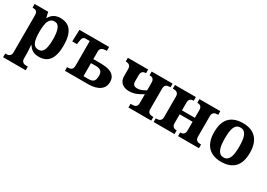

<svg xmlns="http://www.w3.org/2000/svg" viewBox="-1 -1359 3343 2408"><g transform="rotate(30 1670.5 -154.5)"><path d="M24.9 187Q36.1 187 48.6 184.8Q61 182.6 71.5 175.8Q82 168.9 89.1 156.2Q96.2 143.6 96.2 122.1V-413.1Q96.2 -436 91.1 -449.7Q85.9 -463.4 76.9 -470.7Q67.9 -478 55.4 -480.5Q43 -482.9 28.8 -482.9H22V-536.1H217.8L235.8 -458H240.2Q251 -477.5 265.4 -493.7Q279.8 -509.8 298.6 -521.5Q317.4 -533.2 340.8 -539.6Q364.3 -545.9 393.1 -545.9Q442.9 -545.9 481.2 -529.5Q519.5 -513.2 545.4 -478.8Q571.3 -444.3 584.7 -391.6Q598.1 -338.9 598.1 -266.1Q598.1 -193.8 585 -141.4Q571.8 -88.9 546.1 -54.7Q520.5 -20.5 483.2 -4.2Q445.8 12.2 397 12.2Q339.8 12.2 304.2 -9.5Q268.6 -31.2 247.1 -67.9H240.2Q242.2 -44.9 244.1 -22.9Q245.6 -4.4 246.8 16.6Q248 37.6 248 53.2V122.1Q248 143.6 255.1 156.2Q262.2 168.9 272.7 175.8Q283.2 182.6 295.7 184.8Q308.1 187 318.8 187H340.8V240.2H13.2V187ZM350.1 -62Q400.4 -62 422.1 -112.5Q443.8 -163.1 443.8 -265.1Q443.8 -364.7 422.1 -418Q400.4 -471.2 351.1 -471.2Q321.3 -471.2 301.3 -457.8Q281.2 -444.3 269.5 -418.2Q257.8 -392.1 252.9 -353.8Q248 -315.4 248 -266.1Q248 -214.4 252.9 -176Q257.8 -137.7 269.5 -112.3Q281.2 -86.9 300.8 -74.5Q320.3 -62 350.1 -62Z M1100.1 -536.1V-479H1086.9Q1070.3 -479 1055.4 -476.1Q1040.5 -473.1 1029.3 -466.1Q1018.1 -459 1011.5 -447.3Q1004.9 -435.5 1004.9 -418V-305.2H1101.1Q1147.5 -305.2 1189 -299.6Q1230.5 -293.9 1262.2 -278.1Q1293.9 -262.2 1312.5 -233.2Q1331.1 -204.1 1331.1 -157.2Q1331.1 -123.5 1317.1 -94.7Q1303.2 -65.9 1275.4 -44.9Q1247.6 -23.9 1205.3 -12Q1163.1 0 1106 0H770V-53.2H781.2Q817.9 -53.2 835.4 -69.3Q853 -85.4 853 -117.2V-479H794.9Q781.2 -479 771.7 -475.1Q762.2 -471.2 755.6 -461.9Q749 -452.6 744.9 -437Q740.7 -421.4 737.8 -397.9L733.9 -365.2H665L670.9 -536.1ZM1080.1 -58.1Q1105 -58.1 1122.3 -63.7Q1139.6 -69.3 1150.6 -81.3Q1161.6 -93.3 1166.7 -112.8Q1171.9 -132.3 1171.9 -160.2Q1171.9 -207.5 1147 -227.3Q1122.1 -247.1 1076.2 -247.1H1004.9V-58.1Z M1689.9 0V-53.2H1707Q1723.6 -53.2 1737.8 -55.4Q1752 -57.6 1762.5 -64.5Q1772.9 -71.3 1779.1 -84.7Q1785.2 -98.1 1785.2 -120.1V-247.1Q1760.3 -231.9 1737.5 -219.7Q1714.8 -207.5 1691.9 -198.7Q1668.9 -189.9 1644 -185.1Q1619.1 -180.2 1589.8 -180.2Q1555.7 -180.2 1528.8 -189.7Q1502 -199.2 1483.4 -216.8Q1464.8 -234.4 1455.3 -258.5Q1445.8 -282.7 1445.8 -312V-415Q1445.8 -451.7 1426.5 -467.3Q1407.2 -482.9 1375 -482.9H1372.1V-536.1H1666V-482.9H1664.1Q1652.8 -482.9 1641.1 -480.5Q1629.4 -478 1619.9 -470.7Q1610.4 -463.4 1604.2 -450.2Q1598.1 -437 1598.1 -416V-327.1Q1598.1 -292 1614.3 -276.6Q1630.4 -261.2 1662.1 -261.2Q1677.7 -261.2 1691.4 -263.4Q1705.1 -265.6 1719.5 -270.8Q1733.9 -275.9 1749.8 -283.9Q1765.6 -292 1785.2 -303.2V-415Q1785.2 -435.5 1779.8 -448.5Q1774.4 -461.4 1765.4 -469.2Q1756.3 -477.1 1744.4 -480Q1732.4 -482.9 1718.8 -482.9H1716.8V-536.1H2020V-482.9H2008.8Q1994.1 -482.9 1981.2 -480Q1968.3 -477.1 1958.3 -469.7Q1948.2 -462.4 1942.6 -449.5Q1937 -436.5 1937 -416V-120.1Q1937 -99.6 1942.6 -86.7Q1948.2 -73.7 1958.3 -66.4Q1968.3 -59.1 1981.2 -56.2Q1994.1 -53.2 2008.8 -53.2H2020V0Z M2627.9 -118.2Q2627.9 -96.7 2635 -84Q2642.1 -71.3 2652.6 -64.5Q2663.1 -57.6 2675.8 -55.4Q2688.5 -53.2 2699.2 -53.2H2710.9V0H2408.2V-53.2H2410.2Q2420.4 -53.2 2431.9 -55.4Q2443.4 -57.6 2453.1 -64.5Q2462.9 -71.3 2469.5 -84Q2476.1 -96.7 2476.1 -118.2V-247.1H2289.1V-118.2Q2289.1 -96.7 2295.7 -84Q2302.2 -71.3 2312 -64.5Q2321.8 -57.6 2333.3 -55.4Q2344.7 -53.2 2355 -53.2H2356.9V0H2054.2V-53.2H2065.9Q2077.1 -53.2 2089.6 -55.4Q2102.1 -57.6 2112.5 -64.5Q2123 -71.3 2130.1 -84Q2137.2 -96.7 2137.2 -118.2V-418Q2137.2 -439.5 2130.1 -452.1Q2123 -464.8 2112.5 -471.7Q2102.1 -478.5 2089.6 -480.7Q2077.1 -482.9 2065.9 -482.9H2054.2V-536.1H2356.9V-482.9H2355Q2344.7 -482.9 2333.3 -480.7Q2321.8 -478.5 2312 -471.7Q2302.2 -464.8 2295.7 -452.1Q2289.1 -439.5 2289.1 -418V-304.2H2476.1V-418Q2476.1 -439.5 2469.5 -452.1Q2462.9 -464.8 2453.1 -471.7Q2443.4 -478.5 2431.9 -480.7Q2420.4 -482.9 2410.2 -482.9H2408.2V-536.1H2710.9V-482.9H2699.2Q2688.5 -482.9 2675.8 -480.7Q2663.1 -478.5 2652.6 -471.7Q2642.1 -464.8 2635 -452.1Q2627.9 -439.5 2627.9 -418Z M3293.9 -270Q3293.9 -128.9 3227.8 -59.6Q3161.6 9.8 3033.2 9.8Q2973.1 9.8 2925.3 -7.6Q2877.4 -24.9 2844 -59.6Q2810.5 -94.2 2792.7 -147Q2774.9 -199.7 2774.9 -270Q2774.9 -411.1 2841.1 -480Q2907.2 -548.8 3036.1 -548.8Q3096.2 -548.8 3143.8 -531.7Q3191.4 -514.6 3224.9 -480Q3258.3 -445.3 3276.1 -392.8Q3293.9 -340.3 3293.9 -270ZM2930.2 -270Q2930.2 -216.8 2935.8 -176.3Q2941.4 -135.7 2953.9 -108.4Q2966.3 -81.1 2986.3 -67.1Q3006.3 -53.2 3035.2 -53.2Q3064 -53.2 3083.7 -67.1Q3103.5 -81.1 3116 -108.4Q3128.4 -135.7 3133.8 -176.3Q3139.2 -216.8 3139.2 -270Q3139.2 -323.7 3133.5 -364Q3127.9 -404.3 3115.5 -431.2Q3103 -458 3083 -471.4Q3063 -484.9 3034.2 -484.9Q3005.4 -484.9 2985.4 -471.4Q2965.3 -458 2953.1 -431.2Q2940.9 -404.3 2935.5 -364Q2930.2 -323.7 2930.2 -270Z"/></g></svg>

Font: Droid Serif
Style: Bold
Weight: 700
Designer: Monotype Design team
Foundry: Monotype Imaging Inc.
Version: Version 1.03